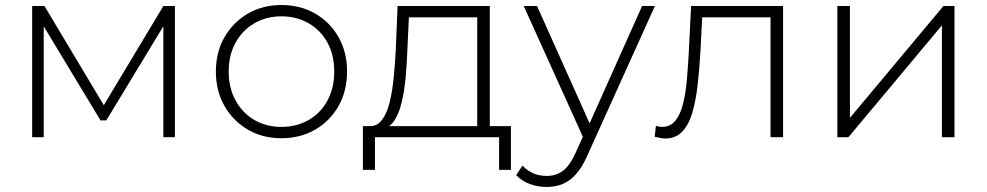

<svg xmlns="http://www.w3.org/2000/svg" viewBox="-20 -546 3926 764"><path d="M108 0V-522H157L404 -109H382L630 -522H676V0H630V-462L640 -458L403 -67H380L142 -461L154 -463V0Z M1100 4Q1025 4 966.5 -30Q908 -64 873.5 -124Q839 -184 839 -261Q839 -339 873.5 -398.5Q908 -458 966.5 -492Q1025 -526 1100 -526Q1175 -526 1234 -492Q1293 -458 1327 -398.5Q1361 -339 1361 -261Q1361 -184 1327 -124Q1293 -64 1234 -30Q1175 4 1100 4ZM1100 -41Q1160 -41 1208 -68.5Q1256 -96 1283 -146Q1310 -196 1310 -261Q1310 -327 1283 -376.5Q1256 -426 1208 -453.5Q1160 -481 1100 -481Q1040 -481 992.5 -453.5Q945 -426 917.5 -376.5Q890 -327 890 -261Q890 -196 917.5 -146Q945 -96 992.5 -68.5Q1040 -41 1100 -41Z M1879 -24V-477H1607L1601 -347Q1599 -292 1594 -237.5Q1589 -183 1578 -137.5Q1567 -92 1547.5 -64Q1528 -36 1497 -33L1447 -44Q1479 -42 1499 -67.5Q1519 -93 1530 -137Q1541 -181 1546.5 -236.5Q1552 -292 1555 -350L1562 -522H1929V-24ZM1424 130V-44H2013V130H1966V0H1472V130Z M2155 198Q2119 198 2087.5 186Q2056 174 2034 151L2059 113Q2079 134 2102.5 144Q2126 154 2156 154Q2192 154 2219.5 134Q2247 114 2271 61L2307 -19L2314 -28L2535 -522H2586L2318 71Q2297 119 2272.5 146.5Q2248 174 2219 186Q2190 198 2155 198ZM2306 13 2064 -522H2117L2337 -31Z M2585 -2 2590 -45Q2596 -44 2602.5 -42.5Q2609 -41 2614 -41Q2648 -41 2668 -66.5Q2688 -92 2698.5 -135Q2709 -178 2713.5 -232Q2718 -286 2721 -342L2730 -522H3096V0H3046V-493L3060 -477H2762L2775 -494L2767 -338Q2763 -270 2756 -208Q2749 -146 2735 -98Q2721 -50 2695 -22.5Q2669 5 2628 5Q2618 5 2607.5 3Q2597 1 2585 -2Z M3312 0V-522H3362V-77L3734 -522H3778V0H3728V-445L3356 0Z"/></svg>

Font: MOST Montserrat Light
Style: Regular
Weight: 300
Designer: Julieta Ulanovsky
Foundry: Julieta Ulanovsky
Version: Version 8.000;March 11, 2024;FontCreator 15.0.0.2926 64-bit